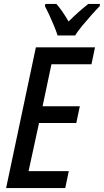

<svg xmlns="http://www.w3.org/2000/svg" viewBox="-20 -954 527 974"><path d="M11 0 162 -714H462L444 -628H241L196 -415H385L367 -330H178L125 -86H329L311 0ZM272 -774Q266 -794 254.5 -822Q243 -850 230.5 -877Q218 -904 208 -923L210 -934H266Q279 -920 295 -897Q311 -874 328 -845Q355 -872 380.5 -894.5Q406 -917 428 -934H487L486 -923Q470 -907 445 -879Q420 -851 396.5 -822.5Q373 -794 361 -774Z"/></svg>

Font: Noto Sans Condensed Medium
Style: Italic
Weight: 500
Width: 3
Italic angle: -12°
Designer: Monotype Design Team
Foundry: Monotype Imaging Inc.
Version: Version 2.013; ttfautohint (v1.8.4.7-5d5b)